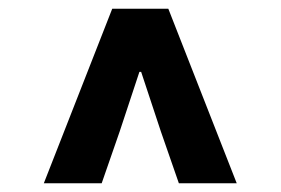

<svg xmlns="http://www.w3.org/2000/svg" viewBox="-20 -690 640 438"><path d="M80 -272 236 -670H364L520 -272H388L347 -390L302 -526H298L253 -390L212 -272Z"/></svg>

Font: TypoPRO Source Code Pro
Style: Italic
Weight: 900
Italic angle: -11°
Monospace: yes
Designer: Paul D. Hunt, Teo Tuominen
Foundry: Adobe Systems Incorporated
Version: Version 1.030;PS 1.0;hotconv 1.0.84;makeotf.lib2.5.63406